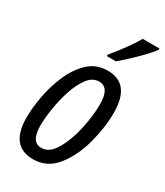

<svg xmlns="http://www.w3.org/2000/svg" viewBox="-193 -845 804 935"><g transform="rotate(30 209.0 -377.5)"><path d="M153 10Q232 10 282.5 -53.5Q333 -117 357.5 -208.5Q382 -300 382 -382Q382 -546 255 -546Q191 -546 147 -504.5Q103 -463 76 -400Q49 -337 37 -270Q25 -203 25 -152Q25 10 153 10ZM161 -58Q103 -58 103 -151Q103 -191 111.5 -246Q120 -301 137.5 -354.5Q155 -408 181.5 -443.5Q208 -479 245 -479Q303 -479 303 -384Q303 -322 286.5 -245.5Q270 -169 238 -113.5Q206 -58 161 -58ZM214 -605H265Q285 -621 315.5 -649.5Q346 -678 374.5 -707.5Q403 -737 417 -757L418 -765H324Q305 -732 277 -693.5Q249 -655 215 -614Z"/></g></svg>

Font: Noto Sans UI Condensed
Style: Italic
Weight: 400
Width: 3
Italic angle: -12°
Designer: Monotype Design Team
Foundry: Monotype Imaging Inc.
Version: Version 1.901